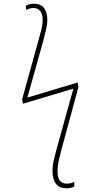

<svg xmlns="http://www.w3.org/2000/svg" viewBox="-20 -786 540 1031"><path d="M336 225Q299 225 280.5 201Q262 177 262 133Q262 102 269.5 71Q277 40 284 14L374 -310L103 -229L99 -253L187 -571Q195 -598 202 -626Q209 -654 209 -679Q209 -712 195.5 -727.5Q182 -743 160 -743Q149 -743 138.5 -740Q128 -737 121 -732L119 -755Q136 -766 162 -766Q200 -766 217 -742Q234 -718 234 -680Q234 -655 227 -626Q220 -597 212 -566L127 -262L397 -343L401 -318L309 21Q303 43 296 74Q289 105 289 134Q289 171 302.5 185.5Q316 200 339 200Q361 200 379 190V216Q371 220 360.5 222.5Q350 225 336 225Z"/></svg>

Font: Noto Sans Mono ExtraCondensed Thin
Style: Regular
Weight: 100
Width: 2
Designer: Monotype Design Team
Foundry: Monotype Imaging Inc.
Version: Version 2.014; ttfautohint (v1.8.4.7-5d5b)